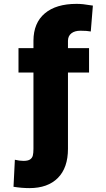

<svg xmlns="http://www.w3.org/2000/svg" viewBox="-20 -759 541 978"><path d="M433.6 -389.6H326.2V-1Q326.2 95.7 274.7 147.5Q223.1 199.2 129.9 199.2Q91.3 199.2 48.8 192.4L55.7 54.7Q79.1 60.5 99.6 60.5Q122.1 60.5 133.1 53.2Q144 45.9 147.2 33.2Q150.4 20.5 150.4 -1V-389.6H74.2V-513.7H150.4V-551.8Q150.9 -642.6 208.3 -690.9Q265.6 -739.3 370.1 -739.3Q401.9 -739.3 439.5 -732.4L453.1 -730.5L442.4 -598.6Q424.3 -602.5 389.6 -602.5Q360.8 -602.5 343.8 -589.4Q326.7 -576.2 326.2 -551.8V-513.7H433.6Z"/></svg>

Font: Pretendard JP Black
Style: Regular
Weight: 900
Designer: Base glyphs from Inter by Rasmus Andersson; Hangeul glyphs from Noto Sans CJK(Source Han Sans) by Jang Soo-young and Kan
Foundry: Kil Hyung-jin
Version: Version 1.309